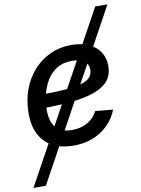

<svg xmlns="http://www.w3.org/2000/svg" viewBox="-110 -795 780 1065"><g transform="rotate(-10 280.5 -262.0)"><path d="M-9.8 204.1 502.4 -727.5H571.3L60.1 204.1ZM251 11.7Q184.6 11.7 135.5 -13.4Q86.4 -38.6 60.3 -88.9Q34.2 -139.2 35.6 -213.9Q36.6 -284.2 59.3 -344Q82 -403.8 122.3 -447.8Q162.6 -491.7 216.3 -516.1Q270 -540.5 333 -540.5Q387.2 -540.5 428.7 -522.7Q470.2 -504.9 493.4 -471.2Q516.6 -437.5 516.6 -390.1Q516.6 -341.3 490.5 -308.8Q464.4 -276.4 411.9 -257.1Q359.4 -237.8 280.5 -229.7Q201.7 -221.7 95.7 -221.7L108.4 -297.9Q199.2 -297.9 258.8 -302.7Q318.4 -307.6 352.5 -318.4Q386.7 -329.1 400.9 -346.7Q415 -364.3 415 -388.7Q415 -418.5 390.6 -435.8Q366.2 -453.1 322.3 -453.1Q271.5 -453.1 236.3 -430.9Q201.2 -408.7 179.7 -372.6Q158.2 -336.4 148.2 -293.9Q138.2 -251.5 137.7 -210.9Q137.2 -173.8 147.5 -143.1Q157.7 -112.3 184.3 -93.8Q210.9 -75.2 257.8 -75.2Q309.6 -75.2 346.7 -97.4Q383.8 -119.6 401.4 -156.7L500.5 -147Q472.7 -75.2 407.2 -31.7Q341.8 11.7 251 11.7Z"/></g></svg>

Font: Inter 24pt Medium
Style: Italic
Weight: 500
Italic angle: -9.3988°
Designer: Rasmus Andersson
Foundry: rsms
Version: Version 4.001;git-66647c0bb